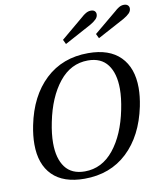

<svg xmlns="http://www.w3.org/2000/svg" viewBox="-101 -1032 945 1123"><g transform="rotate(-10 371.5 -471.0)"><path d="M326 -812 461 -925Q470 -934 485 -943Q500 -952 516 -952Q531 -952 538.5 -944.5Q546 -937 546 -926Q546 -910 534 -897.5Q522 -885 498 -871L339 -785ZM522 -812 658 -925Q667 -934 681.5 -943Q696 -952 712 -952Q727 -952 735 -944.5Q743 -937 743 -926Q743 -910 731 -897.5Q719 -885 695 -871L535 -785ZM55 -239Q55 -290 67 -350Q101 -519 202.5 -614.5Q304 -710 457 -710Q582 -710 647.5 -644Q713 -578 713 -459Q713 -409 701 -350Q666 -181 564.5 -85.5Q463 10 310 10Q185 10 120 -55Q55 -120 55 -239ZM590 -350Q604 -418 604 -472Q604 -564 565 -616Q526 -668 448 -668Q346 -668 276.5 -581Q207 -494 178 -350Q164 -282 164 -227Q164 -135 202.5 -83.5Q241 -32 319 -32Q421 -32 491 -119Q561 -206 590 -350Z"/></g></svg>

Font: Trirong Medium
Style: Italic
Weight: 500
Italic angle: -12°
Designer: Katatrad Team
Foundry: CadsonDemak
Version: Version 1.001